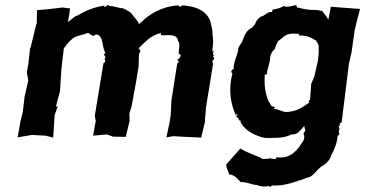

<svg xmlns="http://www.w3.org/2000/svg" viewBox="-20 -563 1509 794"><path d="M343 -427C346 -428 356 -417 367 -414L375 -420C408 -422 402 -370 413 -350C416 -341 419 -344 409 -339L417 -325L413 -323L415 -309V-307L408 -302L372 -84L376 -63L365 -2L422 -7L447 2L500 3L516 -63L515 -94L524 -122C530 -157 537 -191 543 -226L553 -288L555 -340L561 -352C558 -355 556 -361 553 -363C582 -390 598 -414 646 -427C644 -420 645 -416 654 -417C682 -418 715 -421 716 -393C727 -387 719 -361 719 -339C719 -339 722 -344 728 -334L722 -322L713 -316L720 -307L713 -301L689 -149L686 -87L681 -55L668 5L698 0L727 2L812 6L827 -57L832 -120L861 -298L858 -311L865 -318L866 -322L860 -332L867 -331C862 -335 858 -340 864 -350C858 -353 873 -354 857 -350C860 -354 859 -356 858 -362C863 -375 862 -410 858 -422C861 -445 851 -459 852 -468C839 -516 795 -537 733 -541C731 -536 722 -534 724 -536C715 -538 721 -539 719 -541C644 -536 595 -502 563 -470C561 -469 555 -465 560 -471C560 -465 555 -462 554 -465C552 -474 542 -483 526 -504C521 -514 502 -521 491 -528C472 -529 452 -538 436 -538C434 -543 430 -532 430 -543C426 -542 426 -538 425 -543C415 -531 406 -532 414 -540C376 -536 333 -519 301 -499C286 -496 274 -480 261 -472L270 -528L239 -532L180 -525L133 -521L132 -466L130 -463L106 -364L105 -368L97 -297L91 -264L97 -230L82 -165L78 -132L74 -98L65 -63L53 5L112 -5L168 -2L200 6L206 -87L219 -124L211 -122L228 -186L230 -217L234 -278L244 -363C256 -380 269 -395 285 -407C300 -416 323 -418 343 -427Z M1239 -43V-38L1243 -22L1235 -12C1240 0 1241 13 1227 30C1199 76 1165 94 1122 87C1125 92 1124 96 1108 94C1108 96 1113 94 1102 93C1096 99 1104 100 1100 91C1084 95 1060 97 1058 89C1033 78 996 66 974 51L915 118C916 132 925 147 928 159C945 158 960 172 975 190C1005 189 1020 202 1043 202C1057 209 1076 210 1092 206C1083 208 1100 205 1094 211C1096 207 1100 212 1104 204C1142 206 1174 198 1207 187C1207 187 1205 191 1214 183C1221 186 1241 173 1254 171C1272 168 1287 144 1308 126C1318 121 1344 105 1350 78C1365 53 1375 23 1376 -2C1388 -7 1380 -12 1383 -11L1381 -20L1384 -30L1381 -41L1386 -45L1384 -51L1393 -58L1423 -300L1434 -348L1441 -398L1447 -439L1459 -489L1469 -526L1348 -535L1338 -482C1331 -494 1322 -506 1313 -517C1303 -520 1292 -522 1280 -522C1262 -521 1236 -525 1212 -532C1214 -527 1209 -529 1205 -542C1193 -541 1168 -530 1153 -538C1137 -528 1126 -527 1107 -523L1105 -513C1085 -516 1081 -500 1058 -494C1058 -494 1038 -480 1035 -463C1031 -460 1026 -452 1023 -449C997 -437 992 -418 981 -390C980 -386 961 -364 965 -356C959 -326 946 -308 946 -278C934 -272 938 -267 936 -266L941 -259C923 -189 935 -131 955 -87C965 -95 955 -90 964 -89C964 -89 961 -87 956 -83C963 -74 965 -76 967 -72C959 -76 972 -71 965 -68C973 -70 969 -56 977 -68C973 -61 976 -55 972 -63C989 -28 1020 -9 1061 4C1072 8 1098 9 1105 7C1134 8 1159 6 1185 -7C1211 -6 1218 -20 1239 -43ZM1298 -375V-344L1295 -313L1280 -247L1267 -216L1262 -148C1261 -152 1252 -141 1260 -140C1241 -127 1210 -100 1163 -100C1151 -99 1135 -111 1112 -113C1116 -117 1109 -118 1119 -116C1116 -120 1106 -128 1106 -121C1086 -144 1070 -188 1075 -255C1085 -252 1088 -264 1082 -264L1084 -265C1091 -291 1093 -298 1097 -317C1096 -333 1103 -349 1117 -361C1120 -376 1124 -380 1129 -391C1135 -398 1148 -405 1152 -411C1170 -424 1188 -426 1212 -423C1218 -427 1215 -419 1216 -416C1255 -418 1270 -404 1287 -395C1291 -389 1295 -382 1298 -375Z"/></svg>

Font: Asimov Print
Style: DIt
Weight: 250
Width: 0
Designer: Google
Version: Version 2.000980: 2014